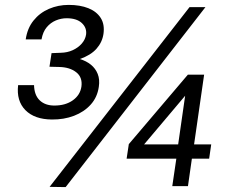

<svg xmlns="http://www.w3.org/2000/svg" viewBox="-20 -760 918 784"><path d="M192 -272Q121 -272.5 83.8 -310.2Q46.5 -348 54 -412.5H119Q120 -371.5 142.2 -350.2Q164.5 -329 202 -329Q247.5 -329 277.5 -350.5Q307.5 -372 312.5 -406.5Q317.5 -444.5 291.2 -465Q265 -485.5 222.5 -486.5L182 -487.5L190.5 -543L228 -544.5Q255 -545 277.2 -555.2Q299.5 -565.5 314 -582.2Q328.5 -599 331.5 -619Q335 -646.5 314 -666Q293 -685.5 252 -685.5Q229.5 -685.5 208 -676.5Q186.5 -667.5 170.8 -648.8Q155 -630 149.5 -599H85Q91.5 -644.5 116.8 -676Q142 -707.5 179.8 -723.8Q217.5 -740 260.5 -740Q307 -740 340.8 -726.5Q374.5 -713 391.2 -686.8Q408 -660.5 402.5 -621.5Q397.5 -587.5 374 -561Q350.5 -534.5 306 -519Q332.5 -511 351.2 -495.8Q370 -480.5 379 -458Q388 -435.5 383.5 -405.5Q377.5 -363 350.5 -333Q323.5 -303 282.2 -287.2Q241 -271.5 192 -272ZM248 4 182.5 3 754 -731H819ZM683.5 0 700 -112H497L506 -171.5L747 -455H813.5L772.5 -170.5H842.5L834 -112H763.5L747.5 0ZM568.5 -170.5H707.5L736 -369Z"/></svg>

Font: Public Sans Thin Medium
Style: Italic
Weight: 500
Italic angle: -8°
Version: Version 2.001